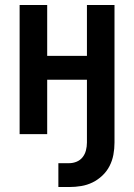

<svg xmlns="http://www.w3.org/2000/svg" viewBox="-20 -540 540 773"><path d="M215 213V117H258Q274 117 288.5 111Q303 105 312.5 93Q322 81 326 65.5Q330 50 330 34V-219H170V0H59V-520H170V-315H330V-520H441V34Q441 59 436.5 83Q432 107 421 128.5Q410 150 392 167Q374 184 352.5 194.5Q331 205 307 209Q283 213 258 213Z"/></svg>

Font: Iosevka Curly
Style: Bold
Weight: 700
Monospace: yes
Designer: Belleve Invis
Foundry: Belleve Invis
Version: Version 22.1.2; ttfautohint (v1.8.4)